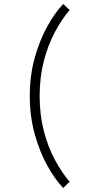

<svg xmlns="http://www.w3.org/2000/svg" viewBox="-20 -770 438 954"><path d="M128 -293Q128 -394 152 -481Q176 -568 214 -637Q252 -706 294 -750L326 -720Q288 -676 253.5 -612Q219 -548 198 -467.5Q177 -387 177 -293Q177 -199 198 -118.5Q219 -38 253.5 25.5Q288 89 326 133L294 164Q252 120 214 51Q176 -18 152 -105.5Q128 -193 128 -293Z"/></svg>

Font: Josefin Sans Thin Light
Style: Regular
Weight: 300
Version: Version 2.000